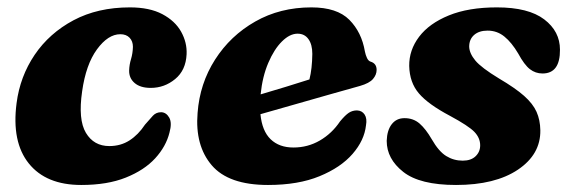

<svg xmlns="http://www.w3.org/2000/svg" viewBox="-20 -500 1582 533"><path d="M314 -405Q280 -405 249.2 -363Q218.5 -321 208 -246.5Q196.5 -168 218.5 -131.2Q240.5 -94.5 283.5 -94.5Q315 -94.5 339.5 -110.2Q364 -126 382.5 -154Q395.5 -169 404.5 -178.8Q413.5 -188.5 427.5 -188.5Q441.5 -188 449.8 -173.5Q458 -159 450.5 -132Q441 -93.5 410.8 -60.5Q380.5 -27.5 329.2 -7Q278 13.5 205.5 13.5Q108 13.5 60 -46.2Q12 -106 26 -213.5Q35.5 -287.5 76.2 -347.8Q117 -408 184.2 -443.8Q251.5 -479.5 340.5 -479.5Q395 -479.5 430.5 -460.8Q466 -442 482.8 -412Q499.5 -382 498 -349.5Q496 -305 466.2 -280.5Q436.5 -256 398.5 -256Q369.5 -256 353.8 -269.5Q338 -283 338.5 -304.5Q339 -320.5 343.8 -336.2Q348.5 -352 349 -370Q349 -385.5 339.8 -395.2Q330.5 -405 314 -405Z M996 -152Q991.5 -110.5 958.8 -72.8Q926 -35 867 -10.8Q808 13.5 724 13.5Q614.5 13.5 567.8 -41.2Q521 -96 528.5 -186.5Q534.5 -268 577 -334.5Q619.5 -401 688.5 -440.2Q757.5 -479.5 844.5 -479.5Q915.5 -479.5 949.8 -445Q984 -410.5 993 -357Q995 -347 998.8 -339Q1002.5 -331 1008.5 -329Q1025.5 -324 1025.5 -306Q1025.5 -292.5 1015.5 -280.8Q1005.5 -269 979.5 -261.5Q947.5 -252.5 898.8 -238.8Q850 -225 797.8 -210Q745.5 -195 703 -183Q707.5 -136.5 731.2 -113.5Q755 -90.5 794.5 -90.5Q834.5 -90.5 868 -110Q901.5 -129.5 924 -163Q938.5 -180.5 948.5 -187Q958.5 -193.5 971 -193.5Q985 -193 992.2 -182Q999.5 -171 996 -152ZM806 -406.5Q784.5 -406.5 762.8 -385Q741 -363.5 724.8 -325.5Q708.5 -287.5 703.5 -238Q737.5 -248 774.2 -259.2Q811 -270.5 839 -279.5Q846.5 -309 847 -350.5Q847 -376.5 836.2 -391.5Q825.5 -406.5 806 -406.5Z M1264.5 -54Q1287.5 -54 1300.2 -66.2Q1313 -78.5 1313 -96.5Q1313 -117 1297 -133.8Q1281 -150.5 1229 -178.5Q1168.5 -210.5 1142.8 -240.8Q1117 -271 1116 -317Q1115.5 -361 1143.5 -398Q1171.5 -435 1226 -457.2Q1280.5 -479.5 1359.5 -479.5Q1447 -479.5 1490.8 -446.2Q1534.5 -413 1534.5 -362Q1535 -296 1486 -296Q1466.5 -296 1451 -308Q1435.5 -320 1418.5 -351.5Q1400.5 -382 1380.2 -398.5Q1360 -415 1333.5 -415Q1310 -415 1296.2 -403Q1282.5 -391 1282.5 -370.5Q1283 -352 1299.5 -332Q1316 -312 1365.5 -282Q1410.5 -255.5 1435 -233.8Q1459.5 -212 1469.5 -189.5Q1479.5 -167 1480 -138.5Q1481 -71.5 1417.8 -29Q1354.5 13.5 1246 13.5Q1145.5 13.5 1099.5 -22.8Q1053.5 -59 1053.5 -109Q1054.5 -138.5 1067.5 -155.2Q1080.5 -172 1103 -172Q1127.5 -172 1144.8 -157Q1162 -142 1178.5 -113.5Q1198 -79.5 1218.8 -66.8Q1239.5 -54 1264.5 -54Z"/></svg>

Font: Fraunces 9pt S050
Style: Bold Italic
Weight: 700
Italic angle: -16°
Version: Version 1.000; ttfautohint (v1.8.3)